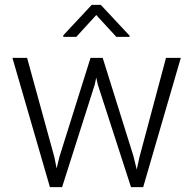

<svg xmlns="http://www.w3.org/2000/svg" viewBox="-20 -765 794 785"><path d="M202.6 -121.6 211.4 -76.2 223.1 -124 350.1 -528.3H399.9L525.4 -127.4L539.1 -71.8L550.3 -123L658.7 -528.3H719.2L565.4 0H515.6L379.9 -418.9L373.5 -447.8L367.2 -418.5L233.9 0H184.1L30.8 -528.3H90.8ZM509.8 -619.1V-614.3H455.6L373.5 -703.6L292 -614.3H238.8V-620.6L355 -745.1H392.1Z"/></svg>

Font: Roboto-Light
Style: Regular
Weight: 300
Designer: Google
Version: Version 2.137; 2017